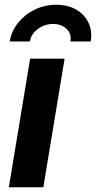

<svg xmlns="http://www.w3.org/2000/svg" viewBox="-20 -795 407 815"><path d="M17.5 0 107.8 -545.9H254.2L163.9 0ZM218.8 -774.8Q268.1 -774.8 303.7 -754.1Q339.2 -733.4 355.8 -698.1Q372.3 -662.8 365 -619.1H278.9Q284.4 -651.3 262.6 -672.3Q240.7 -693.3 205.4 -693.3Q169.9 -693.3 141.1 -672.3Q112.3 -651.3 106.8 -619.1H21.2Q28.6 -662.8 56.8 -698.1Q85 -733.4 127.3 -754.1Q169.5 -774.8 218.8 -774.8Z"/></svg>

Font: Inter
Style: Italic
Weight: 400
Italic angle: -9.3988°
Designer: Rasmus Andersson
Foundry: rsms
Version: Version 4.001;git-66647c0bb